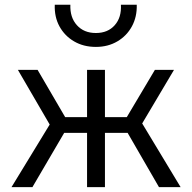

<svg xmlns="http://www.w3.org/2000/svg" viewBox="-20 -774 794 794"><path d="M340 0V-224.5H209V-289.5H340V-485H414V-289.5H544.5V-224.5H414V0ZM27.5 0 185.5 -259 54 -485H135.5L266.5 -260.5L114 0ZM637.5 0 487 -260.5 620.5 -485H699.5L568 -263.5L727 0ZM376.5 -580Q325.5 -580 286.5 -602.8Q247.5 -625.5 226 -664.8Q204.5 -704 206.5 -754.5H271Q269 -702 298 -669.8Q327 -637.5 376.5 -637.5Q426 -637.5 454.5 -669.8Q483 -702 480 -754.5H545.5Q547 -704.5 525.5 -665Q504 -625.5 465.2 -602.8Q426.5 -580 376.5 -580Z"/></svg>

Font: Geologica Roman ExtraLight
Style: Regular
Weight: 250
Designer: Sindre Bremnes, Frode Helland
Foundry: Monokrom Skriftforlag AS
Version: Version 1.010;gftools[0.9.28]